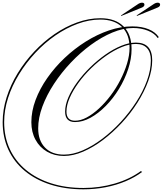

<svg xmlns="http://www.w3.org/2000/svg" viewBox="-40 -1028 1215 1433"><path d="M709 -892Q820 -892 881 -832Q942 -772 942 -662Q942 -589 916.5 -512Q891 -435 848 -364.5Q805 -294 750 -238Q695 -182 636 -149.5Q577 -117 520 -117Q446 -117 446 -195Q446 -245 470.5 -301.5Q495 -358 537.5 -416Q580 -474 634 -526.5Q688 -579 747 -620.5Q806 -662 864.5 -686Q923 -710 974 -710Q1096 -710 1096 -578Q1096 -505 1066.5 -424Q1037 -343 986 -262.5Q935 -182 868.5 -110.5Q802 -39 728.5 16.5Q655 72 580 104Q505 136 437 136Q366 136 311 104Q256 72 225 15Q194 -42 194 -116Q194 -198 225.5 -282Q257 -366 313 -446Q369 -526 442.5 -595.5Q516 -665 600.5 -718Q685 -771 773.5 -801Q862 -831 948 -831Q1018 -831 1069 -810Q1120 -789 1145 -751L1137 -744Q1114 -779 1064 -799Q1014 -819 954 -819Q880 -819 799.5 -785.5Q719 -752 639.5 -694Q560 -636 489 -561Q418 -486 363 -402Q308 -318 276.5 -233Q245 -148 245 -70Q245 21 296 73.5Q347 126 437 126Q504 126 577 94.5Q650 63 723 8Q796 -47 861 -117.5Q926 -188 977 -267Q1028 -346 1057 -426Q1086 -506 1086 -578Q1086 -637 1057.5 -668.5Q1029 -700 974 -700Q925 -700 868 -676.5Q811 -653 752.5 -612Q694 -571 641 -519.5Q588 -468 546.5 -411Q505 -354 480.5 -298.5Q456 -243 456 -195Q456 -127 520 -127Q562 -127 607.5 -151.5Q653 -176 699 -218.5Q745 -261 786 -315.5Q827 -370 858.5 -431.5Q890 -493 908.5 -554.5Q927 -616 927 -671Q927 -772 870 -827Q813 -882 709 -882Q625 -882 539.5 -850.5Q454 -819 373.5 -763.5Q293 -708 224 -634Q155 -560 102.5 -474.5Q50 -389 20.5 -298Q-9 -207 -9 -117Q-9 -6 33 84.5Q75 175 153.5 240Q232 305 341 340Q450 375 583 375Q704 375 816.5 342Q929 309 1011 249L1021 255Q968 295 898 324.5Q828 354 747.5 369.5Q667 385 583 385Q447 385 336 349.5Q225 314 145 247.5Q65 181 22.5 89Q-20 -3 -20 -117Q-20 -209 9.5 -302Q39 -395 92 -481.5Q145 -568 215 -642.5Q285 -717 366.5 -773Q448 -829 535.5 -860.5Q623 -892 709 -892ZM865 -909 863 -913 994 -1000Q1007 -1008 1019 -1008Q1038 -1008 1038 -993Q1038 -980 1020 -972ZM982 -909 980 -913 1111 -1000Q1124 -1008 1136 -1008Q1155 -1008 1155 -993Q1155 -980 1137 -972Z"/></svg>

Font: Ballet 24pt
Style: Regular
Weight: 400
Designer: Maximiliano R. Sproviero
Foundry: Omnibus-Type
Version: Version 1.100